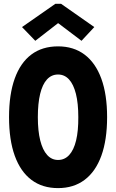

<svg xmlns="http://www.w3.org/2000/svg" viewBox="-20 -968 602 996"><path d="M281.2 7.8Q199.7 7.8 143.1 -34.9Q86.4 -77.6 56.6 -159.9Q26.9 -242.2 26.9 -360.4Q26.9 -478.5 56.4 -560.5Q85.9 -642.6 142.6 -685.1Q199.2 -727.5 281.2 -727.5Q361.8 -727.5 418.7 -684.8Q475.6 -642.1 505.6 -560.1Q535.6 -478 535.6 -360.4Q535.6 -242.7 505.9 -160.4Q476.1 -78.1 419.2 -35.2Q362.3 7.8 281.2 7.8ZM281.2 -138.2Q315.4 -138.2 339.1 -164.1Q362.8 -189.9 374.8 -239.5Q386.7 -289.1 386.2 -360.4Q386.2 -432.1 373.8 -481.4Q361.3 -530.8 337.9 -556.2Q314.5 -581.5 281.2 -581.5Q247.1 -581.5 223.6 -555.9Q200.2 -530.3 188.2 -480.7Q176.3 -431.2 176.3 -360.4Q176.3 -289.1 188.7 -239.5Q201.2 -189.9 224.6 -164.1Q248 -138.2 281.2 -138.2ZM163.1 -756.3 94.2 -827.6 267.1 -948.2H296.9L469.2 -827.6L402.8 -756.3L282.7 -847.2H280.3Z"/></svg>

Font: Reddit Mono ExtraBold
Style: Regular
Weight: 800
Monospace: yes
Designer: Stephen Hutchings
Foundry: Reddit
Version: Version 1.014